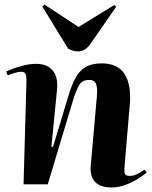

<svg xmlns="http://www.w3.org/2000/svg" viewBox="-20 -814 670 848"><path d="M628 -52Q613 -39 588 -23.5Q563 -8 533 3Q503 14 474 14Q421 14 398.5 -12Q376 -38 381 -84L408 -390Q411 -429 403.5 -445Q396 -461 374 -461Q345 -461 331.5 -441.5Q318 -422 301 -366L191 0H84L97 -461Q97 -477 93 -487Q89 -497 73 -497Q62 -497 47 -492.5Q32 -488 14 -481L7 -498Q17 -503 38.5 -511Q60 -519 87 -525.5Q114 -532 139 -532Q189 -532 213 -502.5Q237 -473 232 -419L207 -166L214 -165L281 -387Q295 -434 312 -467Q329 -500 356.5 -517Q384 -534 430 -534Q500 -534 530.5 -486.5Q561 -439 553 -350L530 -78Q528 -57 531.5 -47Q535 -37 553 -37Q570 -37 587.5 -46Q605 -55 618 -65ZM167 -785 176 -794 327 -695 485 -792 493 -784 380 -621Q370 -606 356 -596.5Q342 -587 325 -587Q314 -587 303 -590Q292 -593 281 -599Z"/></svg>

Font: Literata 72pt
Style: Bold Italic
Weight: 700
Italic angle: -2°
Designer: Latin by Veronika Burian and Jose Scaglione. Greek by Irene Vlachou. Cyrillic by Vera Evstafieva
Foundry: TypeTogether
Version: Version 3.002